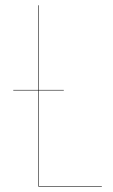

<svg xmlns="http://www.w3.org/2000/svg" viewBox="-20 -700 422 720"><path d="M126 -2H361.8V0H124V-360.8H29.8V-362.8H124V-680.2H126V-362.8H219.2V-360.8H126Z"/></svg>

Font: Fira Sans Compressed Two
Style: Regular
Weight: 100
Width: 1
Designer: Carrois Corporate & Edenspiekermann AG
Foundry: Carrois Corporate GbR & Edenspiekermann AG
Version: Version 4.203;PS 004.203;hotconv 1.0.88;makeotf.lib2.5.64775